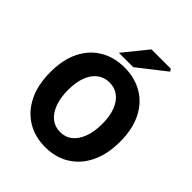

<svg xmlns="http://www.w3.org/2000/svg" viewBox="-235 -998 1153 1153"><g transform="rotate(45 342.0 -421.5)"><path d="M342 12Q254.2 12 187.6 -28.9Q120.9 -69.9 83.5 -146.1Q46.2 -222.3 46.2 -328.9Q46.2 -435.4 83.5 -510.2Q120.9 -584.9 187.6 -624.3Q254.2 -663.8 342 -663.8Q430.3 -663.8 497 -624.3Q563.6 -584.9 601 -510.2Q638.3 -435.4 638.3 -328.9Q638.3 -222.3 601 -146.1Q563.6 -69.9 497 -28.9Q430.3 12 342 12ZM342 -115.3Q386.8 -115.3 419.2 -141.5Q451.7 -167.6 469.3 -215.7Q487 -263.7 487 -328.9Q487 -394 469.3 -440.4Q451.7 -486.7 419.2 -511.6Q386.8 -536.4 342 -536.4Q297.8 -536.4 265.1 -511.6Q232.4 -486.7 214.8 -440.4Q197.1 -394 197.1 -328.9Q197.1 -263.7 214.8 -215.7Q232.4 -167.6 265.1 -141.5Q297.8 -115.3 342 -115.3ZM255.6 -701.8 379.2 -854.7H544.2L552.8 -839.2L377.3 -701.8Z"/></g></svg>

Font: Source Sans 3
Style: Regular
Weight: 200
Designer: Paul D. Hunt
Foundry: Adobe
Version: Version 3.046;hotconv 1.0.118;makeotfexe 2.5.65603